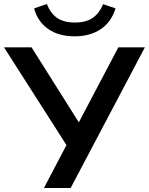

<svg xmlns="http://www.w3.org/2000/svg" viewBox="-34 -942 746 962"><path d="M186 0 299 -215 -14 -705H124L361 -329L559 -705H692L320 0ZM341 -760Q259 -760 206.5 -797.5Q154 -835 137 -900L201 -922Q220 -873 254 -851Q288 -829 341 -829Q395 -829 428.5 -851Q462 -873 483 -921L545 -900Q523 -830 469.5 -795Q416 -760 341 -760Z"/></svg>

Font: MulishBold
Style: Bold
Weight: 700
Designer: Vernon Adams
Foundry: Vernon Adams
Version: Version 3.602; ttfautohint (v1.8.3)